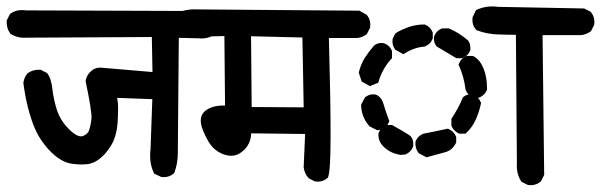

<svg xmlns="http://www.w3.org/2000/svg" viewBox="-38 -597 1828 584"><path d="M450.7 -59.6 434.1 -67.4 431.2 -68.8 429.7 -71.8Q415 -102.5 419.9 -143.6L425.3 -295.4L318.4 -299.3Q321.3 -283.7 321.3 -268.6Q321.3 -258.3 320.8 -247.3Q320.3 -236.3 319.8 -224.6Q319.3 -216.3 318.1 -208.3Q316.9 -200.2 314.9 -192.1Q313 -184.1 310.1 -176.3Q307.1 -167.5 302.7 -159.4Q298.3 -151.4 292.5 -143.3Q286.6 -135.3 279.8 -127.4Q273.9 -121.6 268.6 -116.9Q263.2 -112.3 257.3 -108.6Q251.5 -105 245.6 -102.5Q239.7 -100.1 233.9 -98.6Q228 -97.7 221.9 -97.2Q215.8 -96.7 209 -96.7Q202.1 -96.7 195.1 -97.4Q188 -98.1 179.7 -99.1Q145.5 -104 109.9 -142.1Q101.6 -151.4 93.8 -161.9Q85.9 -172.4 79.3 -183.8Q72.8 -195.3 67.4 -207.8Q62 -220.2 57.6 -233.9Q51.8 -251.5 47.1 -269.5Q42.5 -287.6 39.1 -306.2Q35.6 -324.7 33.2 -343.8V-344.7V-346.2Q35.6 -361.3 44.9 -373L45.9 -374.5L47.4 -375Q62.5 -385.7 83.5 -384.8H85.4L87.4 -383.8L103 -376L105 -375L106 -373.5Q117.7 -359.4 121.6 -324.7Q125 -293.9 135.7 -260.7Q141.1 -245.1 150.4 -230.5Q159.7 -215.8 173.8 -202.1Q198.7 -178.2 213.4 -183.1Q218.8 -185.1 222.7 -187.7Q226.6 -190.4 229 -193.6Q231.4 -196.8 232.9 -200.7Q238.3 -216.8 240.2 -236.3Q242.2 -255.4 222.7 -348.6V-350.1V-352.1Q225.1 -368.2 239.3 -380.9Q253.4 -394 276.4 -390.6L425.8 -377.9L423.8 -484.4L41.5 -482.4Q28.3 -481.4 16.6 -484.4Q4.9 -487.3 -5.4 -493.7L-6.8 -494.6L-7.8 -496.6Q-18.6 -511.7 -17.6 -532.7V-534.7L-16.6 -536.6L-8.8 -552.2L-7.8 -554.2L-5.9 -555.7Q12.7 -569.3 41 -565.4L571.8 -563.5Q584.5 -564.5 595.5 -561.8Q606.4 -559.1 615.7 -552.7L617.2 -552.2L617.7 -551.3Q630.4 -536.1 627.9 -514.6L627.4 -512.7L627 -511.2L619.1 -495.6L617.7 -493.2L615.7 -491.7Q604.5 -484.9 592 -481.9Q579.6 -479 566.9 -480.5L505.9 -481.9Q504.4 -319.8 503.7 -233.2Q502.9 -146.5 502.9 -131.8Q502.9 -100.6 492.7 -72.8L491.7 -70.3L489.7 -68.8Q474.6 -56.2 454.1 -58.6L452.1 -59.1Z M918.5 -45.9 902.8 -53.7 901.4 -54.7 899.9 -56.2Q888.2 -68.8 885.7 -87.9V-88.4V-89.4L890.1 -189.5L726.1 -191.4Q725.1 -163.6 707.5 -144Q685.5 -120.6 659.2 -123.5Q634.8 -126.5 615.2 -143.1Q596.2 -159.2 580.1 -198.7Q561 -244.1 590.8 -263.2Q613.3 -277.3 646.5 -275.9L644.5 -487.3L517.6 -484.4H515.1L513.2 -485.4L497.6 -493.2L495.6 -494.1L494.6 -495.6Q483.4 -509.3 484.4 -531.7V-533.7L485.4 -535.6L493.2 -551.3L494.6 -554.2L497.6 -555.7Q525.9 -570.3 562 -568.4L1052.7 -564.5H1055.2L1057.6 -563L1075.2 -553.2L1076.7 -552.7L1077.6 -551.3Q1090.3 -537.6 1087.9 -514.6V-512.7L1086.9 -511.2L1079.1 -495.6L1078.1 -493.7L1076.2 -492.2Q1069.8 -487.3 1062.5 -484.6Q1055.2 -481.9 1047.9 -481.4H1047.4H1046.9H962.4Q967.8 -285.6 967.5 -180.9Q967.3 -76.2 960 -58.6L959.5 -56.6L957.5 -55.2Q942.4 -42.5 921.9 -44.9L919.9 -45.4ZM885.7 -270.5 881.8 -482.9 725.6 -486.8 727.5 -271.5Z M1565.9 -35.2 1550.3 -43 1547.9 -44.4 1546.4 -46.9Q1539.1 -58.6 1536.1 -72.5Q1533.2 -86.4 1534.2 -101.1L1531.2 -491.2Q1504.4 -491.2 1477.1 -492.2Q1443.4 -493.2 1413.6 -504.4L1411.1 -505.4L1409.7 -507.3Q1397 -521 1399.4 -543V-544.9L1400.4 -546.4L1408.2 -563L1409.7 -565.9L1412.6 -567.4Q1427.2 -574.2 1443.6 -576.4Q1460 -578.6 1477.5 -576.2L1736.3 -571.3H1738.8L1740.7 -570.3L1756.3 -562.5L1758.3 -561.5L1759.3 -560.1Q1772 -544.9 1769.5 -523.4L1769 -521.5L1768.6 -520L1760.7 -504.4L1759.8 -502.4L1757.8 -501Q1755.4 -499 1752.7 -497.6Q1750 -496.1 1747.1 -494.9Q1744.1 -493.7 1741.2 -492.7Q1738.3 -491.7 1735.4 -491.2Q1732.4 -490.7 1729.5 -490.2H1729H1728.5H1612.3L1617.2 -67.4V-64.9L1616.2 -63L1608.4 -47.4L1607.4 -45.4L1606 -44.4Q1590.8 -31.7 1569.3 -34.2L1567.4 -34.7ZM1256.3 -120.1 1237.8 -129.9 1235.8 -130.9 1234.4 -132.8Q1224.6 -145.5 1225.6 -164.6V-166.5L1226.6 -168Q1229.5 -175.3 1235.1 -180.9Q1240.7 -186.5 1248 -189.5L1249 -189.9L1250 -190.4Q1286.1 -197.3 1321.3 -205.1L1324.2 -205.6L1327.1 -204.1Q1342.3 -197.8 1348.6 -182.6L1349.6 -180.7V-178.7V-166V-163.6L1348.6 -161.6Q1343.3 -151.4 1335.4 -144.3Q1327.6 -137.2 1316.9 -134.3L1263.2 -119.6L1259.8 -118.7ZM1178.7 -126Q1149.9 -131.3 1131.3 -148.4Q1110.8 -167 1113.3 -191.4V-192.9L1114.3 -194.3Q1115.7 -197.8 1117.9 -201.2Q1120.1 -204.6 1122.8 -207.3Q1125.5 -210 1128.9 -212.2Q1132.3 -214.4 1135.7 -215.8L1137.7 -216.8H1139.6H1152.3H1154.8L1157.2 -215.3Q1195.8 -193.8 1210 -183.6L1210.9 -183.1L1211.4 -182.1Q1216.3 -176.3 1218 -168.7Q1219.7 -161.1 1218.8 -151.9L1218.3 -150.9L1217.8 -149.4Q1214.8 -142.1 1209.2 -136.5Q1203.6 -130.9 1196.3 -127.9L1194.8 -127H1193.4L1181.6 -126H1180.2ZM1356.9 -191.4Q1352.1 -193.8 1348.1 -197Q1344.2 -200.2 1341.1 -204.1Q1337.9 -208 1335.9 -212.9L1335 -214.8V-216.8V-232.4V-235.4L1336.4 -237.8Q1355.5 -266.1 1369.1 -298.8L1369.6 -300.8L1371.6 -302.2Q1382.8 -312 1399.9 -309.6L1400.9 -309.1L1402.3 -308.6Q1417.5 -302.2 1423.8 -287.1L1425.3 -284.2L1424.8 -281.2Q1411.1 -220.2 1380.4 -192.9L1377.9 -190.4H1374H1361.3H1358.9ZM1106.9 -202.1 1087.4 -211.9 1085.4 -212.9 1084.5 -214.4Q1061.5 -241.2 1060.5 -275.9V-278.8L1061.5 -280.8L1071.3 -299.3L1072.8 -301.8L1074.7 -302.7Q1087.4 -312 1104 -309.6L1105 -309.1L1106.4 -308.6Q1122.6 -302.2 1129.4 -277.8Q1130.4 -275.4 1131.1 -272.7Q1131.8 -270 1132.6 -267.3Q1133.3 -264.6 1134.3 -262Q1135.3 -259.3 1136.2 -256.3Q1137.2 -253.4 1138.2 -250.5Q1139.2 -247.6 1140.4 -244.6Q1141.6 -241.7 1142.6 -238.5Q1143.6 -235.4 1145 -231.9L1146 -228.5L1144.5 -224.6Q1141.6 -217.3 1136 -211.7Q1130.4 -206.1 1123 -203.1L1121.6 -202.1H1120.1L1112.3 -201.2L1109.4 -200.7ZM1401.4 -300.3Q1396 -302.2 1391.8 -305.7Q1387.7 -309.1 1384.3 -313.2Q1380.9 -317.4 1378.9 -322.3L1377.9 -323.7V-325.2Q1373.5 -362.8 1358.4 -396.5L1356.4 -400.4L1358.4 -404.3Q1364.7 -419.4 1379.9 -425.8L1381.8 -426.8H1400.9L1403.3 -425.3Q1421.9 -415 1432.6 -389.2Q1443.4 -364.3 1443.4 -326.2V-324.2L1442.4 -322.3Q1436 -307.1 1420.9 -300.8L1418.9 -299.8H1402.3H1401.9ZM1083 -337.4 1065.4 -347.2 1062 -348.6 1061 -352.5 1054.2 -373 1053.2 -375.5 1053.7 -377.9Q1056.6 -389.6 1061 -400.4Q1065.4 -411.1 1071.8 -421.4Q1084 -440.4 1099.1 -457.5L1099.6 -458L1100.1 -458.5Q1111.3 -468.3 1129.4 -465.8L1130.4 -465.3L1131.8 -464.8Q1147 -458.5 1153.3 -444.3L1154.3 -442.4V-440.4V-423.8V-419.9L1151.9 -417.5Q1125 -387.7 1113.8 -349.6L1112.3 -345.2L1108.4 -343.8L1091.8 -336.9L1087.4 -335ZM1347.7 -421.4 1292 -454.6 1290.5 -455.6 1289.1 -457Q1279.8 -469.2 1282.2 -485.8L1282.7 -486.8L1283.2 -488.3Q1289.6 -503.4 1304.7 -509.8L1306.6 -510.7H1308.1H1308.6H1325.2H1327.1L1329.1 -509.8Q1357.9 -497.6 1384.3 -475.1L1385.3 -474.6L1385.7 -473.6Q1390.1 -468.3 1391.6 -461.2Q1393.1 -454.1 1392.6 -445.8V-443.8L1391.6 -442.4Q1385.3 -427.2 1370.1 -420.9L1368.2 -419.9H1366.7H1366.2H1352.5H1349.6ZM1183.6 -435.1 1166 -444.8 1164.1 -445.8 1163.1 -447.8Q1153.8 -460.4 1156.2 -478L1156.7 -479.5L1157.2 -481L1163.1 -492.7L1164.6 -495.1L1166.5 -496.6Q1170.9 -499.5 1175.5 -502Q1180.2 -504.4 1185.3 -506.8Q1190.4 -509.3 1195.6 -511.2Q1200.7 -513.2 1206.1 -515.1Q1228 -522.5 1252 -522.5H1253.9L1255.9 -521.5Q1263.2 -518.6 1268.8 -512.9Q1274.4 -507.3 1277.3 -500L1278.3 -498V-496.1V-482.4V-480.5L1277.8 -479Q1275.4 -473.6 1272.2 -469Q1269 -464.4 1264.4 -461.2Q1259.8 -458 1254.4 -455.6L1253.4 -455.1H1252Q1244.1 -454.6 1236.6 -452.9Q1229 -451.2 1221.9 -448.7Q1214.8 -446.3 1207.8 -442.9Q1200.7 -439.5 1193.8 -435.1L1189 -432.1Z"/></svg>

Font: NaikaiFont
Style: Bold
Weight: 700
Version: Version 1.89